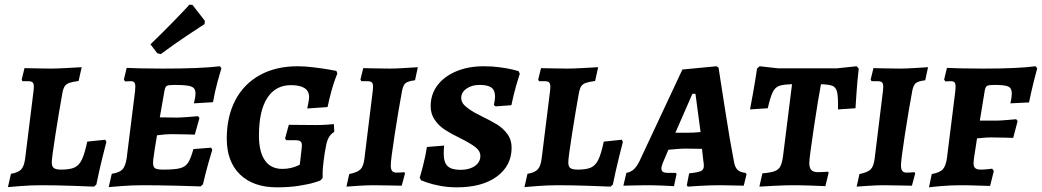

<svg xmlns="http://www.w3.org/2000/svg" viewBox="-20 -794 4466 823"><path d="M14 8 27 -49Q58 -54 71 -68Q84 -82 88 -116L124 -406Q125 -412 125 -422Q125 -436 119.5 -441Q114 -446 100 -446H77Q76 -447 75 -448.5Q74 -450 73 -453L85 -502Q112 -502 130 -501L198 -500Q221 -500 267.5 -502.5Q314 -505 330 -506L317 -447Q289 -443 276.5 -438.5Q264 -434 257.5 -424.5Q251 -415 247 -393Q234 -321 218 -219.5Q202 -118 202 -98Q202 -80 211 -73.5Q220 -67 243 -67Q280 -67 299.5 -76Q319 -85 331 -110Q343 -135 354 -187L431 -195Q432 -192 436 -186Q432 -171 418.5 -116.5Q405 -62 393 -3L383 6Q362 5 291 2.5Q220 0 158 0Q112 0 69 3.5Q26 7 14 8Z M681 -67Q729 -67 752 -73Q775 -79 786.5 -97Q798 -115 809 -155L885 -161L890 -152Q886 -140 873.5 -96Q861 -52 850 -4L840 5Q816 4 736.5 2Q657 0 592 0Q546 0 502 3.5Q458 7 446 8L459 -49Q492 -54 505 -68Q518 -82 523 -116L559 -404Q560 -412 560 -423Q560 -436 555.5 -441Q551 -446 540 -446L516 -445L511 -453L523 -503Q539 -502 583.5 -501Q628 -500 679 -500Q841 -500 923 -510L929 -501Q925 -489 913 -445.5Q901 -402 893 -356L811 -351Q812 -355 815 -369Q818 -383 818 -393Q818 -409 810.5 -416.5Q803 -424 784 -427Q765 -430 727 -430Q702 -430 695 -426Q688 -422 685 -405L665 -291L737 -290Q753 -290 785.5 -292.5Q818 -295 829 -296L835 -288L815 -217Q805 -217 775.5 -218Q746 -219 714 -219Q688 -219 653 -214L644 -160Q643 -150 639.5 -128.5Q636 -107 636 -96Q636 -78 645 -72.5Q654 -67 681 -67ZM669 -562 654 -566 625 -604Q676 -653 727 -705.5Q778 -758 792 -774L805 -773L858 -705L857 -691Q841 -681 784 -643Q727 -605 669 -562Z M952 -200Q952 -295 989 -365Q1026 -435 1094.5 -472.5Q1163 -510 1256 -510Q1286 -510 1323 -505.5Q1360 -501 1387 -496.5Q1414 -492 1422 -490L1426 -479Q1424 -474 1417 -455.5Q1410 -437 1401 -405Q1392 -373 1384 -335L1297 -329Q1298 -335 1301.5 -352Q1305 -369 1305 -378Q1305 -429 1227 -429Q1161 -429 1125.5 -374Q1090 -319 1090 -213Q1090 -143 1115.5 -106.5Q1141 -70 1190 -70Q1210 -70 1226.5 -74Q1243 -78 1253 -82.5Q1263 -87 1265 -88L1273 -157L1274 -170Q1274 -183 1268 -188Q1262 -193 1245 -193H1207L1202 -201L1218 -259L1332 -258Q1358 -258 1380.5 -259.5Q1403 -261 1411 -262L1413 -229Q1398 -220 1389.5 -205Q1381 -190 1377 -166Q1372 -143 1367.5 -106.5Q1363 -70 1363 -58V-31L1354 -21Q1354 -20 1328.5 -12Q1303 -4 1261 2.5Q1219 9 1167 9Q1066 9 1009 -46Q952 -101 952 -200Z M1655 -85Q1655 -68 1661 -61Q1667 -54 1680 -54Q1693 -54 1701.5 -55Q1710 -56 1713 -56L1716 -51L1702 2Q1688 2 1651.5 1Q1615 0 1581 0Q1552 0 1514.5 2.5Q1477 5 1465 6L1477 -48Q1512 -55 1525 -68Q1538 -81 1542 -113L1578 -406Q1579 -413 1579 -423Q1579 -436 1573.5 -441Q1568 -446 1554 -446H1529Q1527 -449 1525 -453L1537 -502Q1565 -502 1583 -501L1651 -500Q1674 -500 1715.5 -502.5Q1757 -505 1771 -506L1759 -450Q1729 -446 1719 -438Q1709 -430 1704 -408Q1688 -322 1671.5 -215Q1655 -108 1655 -85Z M1785 -21 1779 -32Q1783 -44 1793.5 -84.5Q1804 -125 1810 -164L1884 -170Q1882 -157 1882 -135Q1882 -98 1898.5 -82Q1915 -66 1954 -66Q1992 -66 2015.5 -82.5Q2039 -99 2039 -125Q2039 -147 2017.5 -163.5Q1996 -180 1954 -201Q1913 -221 1887.5 -237.5Q1862 -254 1844 -279.5Q1826 -305 1826 -339Q1826 -389 1854.5 -427.5Q1883 -466 1935 -488Q1987 -510 2054 -510Q2090 -510 2123 -505.5Q2156 -501 2177 -496Q2198 -491 2203 -489L2208 -478Q2204 -467 2192.5 -427Q2181 -387 2172 -343L2104 -338L2097 -344Q2098 -348 2100 -360.5Q2102 -373 2102 -380Q2102 -407 2086.5 -418.5Q2071 -430 2036 -430Q2002 -430 1979.5 -414Q1957 -398 1957 -374Q1957 -356 1971.5 -342Q1986 -328 2015 -311Q2024 -307 2042 -297Q2083 -277 2109.5 -261Q2136 -245 2154.5 -220Q2173 -195 2173 -161Q2173 -84 2110 -37.5Q2047 9 1938 9Q1900 9 1866 2.5Q1832 -4 1811 -11.5Q1790 -19 1785 -21Z M2228 8 2241 -49Q2272 -54 2285 -68Q2298 -82 2302 -116L2338 -406Q2339 -412 2339 -422Q2339 -436 2333.5 -441Q2328 -446 2314 -446H2291Q2290 -447 2289 -448.5Q2288 -450 2287 -453L2299 -502Q2326 -502 2344 -501L2412 -500Q2435 -500 2481.5 -502.5Q2528 -505 2544 -506L2531 -447Q2503 -443 2490.5 -438.5Q2478 -434 2471.5 -424.5Q2465 -415 2461 -393Q2448 -321 2432 -219.5Q2416 -118 2416 -98Q2416 -80 2425 -73.5Q2434 -67 2457 -67Q2494 -67 2513.5 -76Q2533 -85 2545 -110Q2557 -135 2568 -187L2645 -195Q2646 -192 2650 -186Q2646 -171 2632.5 -116.5Q2619 -62 2607 -3L2597 6Q2576 5 2505 2.5Q2434 0 2372 0Q2326 0 2283 3.5Q2240 7 2228 8Z M3176 -53 3180 -47 3168 2Q3157 2 3127.5 1Q3098 0 3067 0Q3024 0 2982 2.5Q2940 5 2928 6L2924 0L2934 -51Q2973 -55 2985 -61Q2997 -67 2997 -83Q2997 -95 2995 -103L2989 -156L2919 -157Q2899 -157 2878 -155Q2857 -153 2845 -152L2822 -98Q2815 -81 2815 -72Q2815 -62 2821.5 -57.5Q2828 -53 2844 -53H2877L2880 -48L2869 4Q2858 3 2820.5 1.5Q2783 0 2751 0Q2717 0 2689 1Q2661 2 2652 2L2665 -53Q2683 -56 2696 -67.5Q2709 -79 2721 -103L2905 -496L3051 -510L3060 -504Q3067 -459 3088.5 -321Q3110 -183 3125 -107Q3129 -79 3140.5 -67Q3152 -55 3176 -53ZM2927 -225Q2956 -225 2983 -228L2961 -392H2948L2875 -225Z M3271 -330 3195 -325Q3198 -341 3208 -396Q3218 -451 3225 -500L3236 -510L3317 -501H3566L3652 -510L3661 -500Q3655 -450 3651.5 -397.5Q3648 -345 3647 -330L3572 -325Q3573 -377 3568.5 -398Q3564 -419 3549.5 -425.5Q3535 -432 3499 -433Q3487 -370 3468 -243Q3449 -116 3449 -95Q3449 -74 3458 -65Q3467 -56 3487 -56Q3503 -56 3514.5 -57Q3526 -58 3529 -58L3532 -54L3518 4Q3502 3 3458.5 1.5Q3415 0 3375 0Q3346 0 3298 2.5Q3250 5 3235 6L3248 -51Q3284 -54 3301 -60.5Q3318 -67 3325.5 -82Q3333 -97 3337 -129L3375 -433Q3336 -432 3319 -425.5Q3302 -419 3292 -398.5Q3282 -378 3271 -330Z M3842 -85Q3842 -68 3848 -61Q3854 -54 3867 -54Q3880 -54 3888.5 -55Q3897 -56 3900 -56L3903 -51L3889 2Q3875 2 3838.5 1Q3802 0 3768 0Q3739 0 3701.5 2.5Q3664 5 3652 6L3664 -48Q3699 -55 3712 -68Q3725 -81 3729 -113L3765 -406Q3766 -413 3766 -423Q3766 -436 3760.5 -441Q3755 -446 3741 -446H3716Q3714 -449 3712 -453L3724 -502Q3752 -502 3770 -501L3838 -500Q3861 -500 3902.5 -502.5Q3944 -505 3958 -506L3946 -450Q3916 -446 3906 -438Q3896 -430 3891 -408Q3875 -322 3858.5 -215Q3842 -108 3842 -85Z M4153 -96Q4153 -80 4160 -73.5Q4167 -67 4183 -67Q4196 -67 4212 -68.5Q4228 -70 4233 -71L4240 -61L4224 3Q4210 3 4172.5 1.5Q4135 0 4099 0Q4058 0 4016 3.5Q3974 7 3962 9L3974 -48Q4008 -54 4021 -68Q4034 -82 4039 -116L4075 -404Q4076 -412 4076 -423Q4076 -436 4071.5 -441Q4067 -446 4056 -446L4032 -445L4027 -453L4039 -503Q4055 -502 4099.5 -501Q4144 -500 4195 -500Q4344 -500 4419 -510L4426 -501Q4422 -488 4411 -444Q4400 -400 4391 -355L4311 -351Q4312 -355 4314.5 -369Q4317 -383 4317 -394Q4317 -416 4302 -423Q4287 -430 4243 -430Q4218 -430 4211 -426Q4204 -422 4201 -405L4180 -277H4252Q4266 -277 4296 -279.5Q4326 -282 4336 -283L4342 -275L4323 -203Q4313 -203 4285.5 -204Q4258 -205 4228 -205Q4211 -205 4192.5 -203Q4174 -201 4168 -201L4155 -116Q4153 -100 4153 -96Z"/></svg>

Font: Alegreya SC
Style: Bold Italic
Weight: 700
Italic angle: -7°
Designer: Juan Pablo del Peral
Foundry: Huerta Tipografica
Version: Version 2.007; ttfautohint (v1.6)